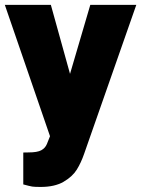

<svg xmlns="http://www.w3.org/2000/svg" viewBox="-24 -548 576 782"><path d="M531.2 -528.3 318.8 78.1Q306.2 114.7 288.6 143.1Q271 171.4 234.9 192.4Q198.7 213.4 141.6 213.4Q117.2 213.4 107.4 211.9Q97.7 210.4 70.8 203.1V73.2L92.3 72.8Q127.9 72.8 144 64Q160.2 55.2 167 38.6L179.7 6.8L-4.4 -528.3H183.1L261.2 -247.1L343.8 -528.3Z"/></svg>

Font: Heebo Black
Style: Regular
Weight: 900
Designer: Oded Ezer
Foundry: Meir Sadan
Version: Version 2.001; ttfautohint (v1.5.14-ce02) -l 8 -r 50 -G 200 